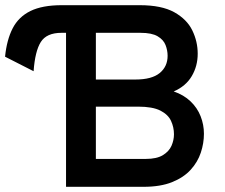

<svg xmlns="http://www.w3.org/2000/svg" viewBox="-24 -720 866 740"><path d="M105.5 -445.5 -4.5 -501.5Q2 -566.5 24.8 -610.8Q47.5 -655 93.2 -677.5Q139 -700 214 -700H335.5V-593.5H213Q155.5 -593.5 133.2 -558Q111 -522.5 105.5 -445.5ZM230.5 0V-700H514.5Q599 -700 647.8 -672.8Q696.5 -645.5 717.2 -602.8Q738 -560 738 -513Q738 -465.5 715.2 -426.8Q692.5 -388 645.5 -367.5Q684 -354.5 710.2 -329.5Q736.5 -304.5 749.2 -272Q762 -239.5 762 -204.5Q762 -168 750 -131.8Q738 -95.5 711 -65.8Q684 -36 639.2 -18Q594.5 0 529 0ZM345.5 -107.5H538Q580 -107.5 603.8 -122Q627.5 -136.5 637 -158.2Q646.5 -180 646.5 -202.5Q646.5 -229.5 635.2 -254Q624 -278.5 594 -293.8Q564 -309 508 -309H345.5ZM345.5 -413.5H498Q561 -413.5 591.5 -438.5Q622 -463.5 622 -505Q622 -526 614 -546.5Q606 -567 583.5 -580.2Q561 -593.5 517.5 -593.5H345.5Z"/></svg>

Font: Overpass SemiBold
Style: Regular
Weight: 600
Designer: Delve Withrington, Dave Bailey, Thomas Jockin
Foundry: Delve Fonts LLC
Version: Version 4.000